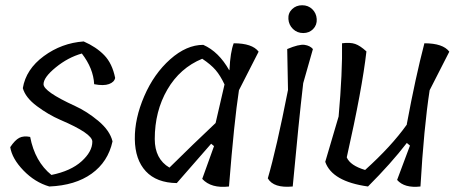

<svg xmlns="http://www.w3.org/2000/svg" viewBox="-20 -711 1733 732"><path d="M332 -171Q332 -202 210 -254Q164 -274 120.5 -306.5Q77 -339 67 -375Q79 -447 147 -497Q215 -547 299 -553Q347 -532 377.5 -500.5Q408 -469 419 -414Q416 -398 395.5 -390.5Q375 -383 339 -390Q336 -450 292 -507Q239 -492 192.5 -454Q146 -416 146 -390Q146 -362 266 -307Q312 -286 355.5 -249.5Q399 -213 409 -172Q392 -94 329.5 -49Q267 -4 168 0Q113 -16 69.5 -61Q26 -106 19 -150Q37 -177 53.5 -185.5Q70 -194 95 -189Q113 -95 176 -44Q250 -59 291 -96Q332 -133 332 -171Z M785 -163 654 -13Q577 -14 536 -58Q495 -102 494 -180.5Q493 -259 530 -344.5Q567 -430 629 -485Q691 -540 755 -540Q814 -514 854 -443L855 -446Q858 -512 871 -546Q942 -546 966 -514L891 -367Q873 -251 853 0Q785 8 751 -29L796 -154ZM570 -181Q570 -105 626 -72Q717 -162 802 -242L836 -389Q820 -423 802 -444Q784 -465 751 -487Q666 -452 618 -369.5Q570 -287 570 -181Z M1078 -368 1075 -524Q1120 -543 1141 -540Q1162 -537 1173 -524L1136 -394Q1119 -249 1096 0Q1023 7 1001 -31Q1034 -144 1078 -368ZM1187.5 -638.5Q1189 -616 1174 -600.5Q1159 -585 1136 -585Q1113 -585 1097 -600.5Q1081 -616 1079.5 -638.5Q1078 -661 1093.5 -676Q1109 -691 1132 -691Q1155 -691 1170.5 -676Q1186 -661 1187.5 -638.5Z M1531 -236V-238Q1564 -416 1598 -546Q1669 -546 1693 -514L1618 -367Q1596 -224 1583 0Q1522 7 1494 -25L1543 -156L1531 -166Q1471 -88 1383 0Q1246 -19 1220 -94L1271 -267Q1286 -437 1284 -546Q1315 -550 1334 -543.5Q1353 -537 1377 -515Q1361 -373 1302 -111Q1315 -80 1372 -63Q1472 -153 1531 -236Z"/></svg>

Font: Tillana
Style: Regular
Weight: 400
Designer: Lipi Raval (Devanagari, Latin), Jonny Pinhorn (Latin)
Foundry: Indian Type Foundry
Version: Version 2.002;PS 1.0;hotconv 1.0.79;makeotf.lib2.5.61930; tt